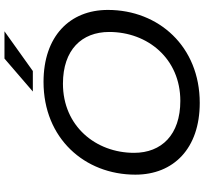

<svg xmlns="http://www.w3.org/2000/svg" viewBox="-48 -880 935 880"><g transform="rotate(-90 420.0 -439.5)"><path d="M441 -757H535L717 -887H592ZM389 8C647 8 815 -180 815 -413C815 -588 694 -708 485 -708C227 -708 60 -520 60 -287C60 -112 180 8 389 8ZM398 -81C243 -81 160 -167 160 -293C160 -469 283 -619 477 -619C632 -619 714 -533 714 -407C714 -231 592 -81 398 -81Z"/></g></svg>

Font: AWKNG-Font Medium
Style: Italic
Weight: 500
Italic angle: -11.3°
Designer: Awakening Church
Foundry: Awakening Church
Version: Version 1.700;PS 001.700;hotconv 1.0.88;makeotf.lib2.5.64775